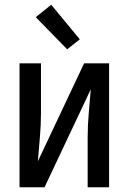

<svg xmlns="http://www.w3.org/2000/svg" viewBox="-20 -786 540 806"><path d="M62 0V-520H152V-312Q152 -261 147.5 -210.5Q143 -160 139 -109L333 -520H438V0H348V-208Q348 -259 352.5 -309.5Q357 -360 361 -411L167 0ZM262 -579 130 -714 195 -766 315 -621Z"/></svg>

Font: Iosevka Term Curly Medium
Style: Regular
Weight: 500
Designer: Belleve Invis
Foundry: Belleve Invis
Version: Version 32.3.0